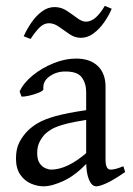

<svg xmlns="http://www.w3.org/2000/svg" viewBox="-20 -635 462 668"><path d="M415.5 -36.6Q377.4 -10.3 352.5 1.5Q327.6 13.2 314.9 13.2Q299.3 13.2 289.6 -10Q279.8 -33.2 279.8 -73.2V-314.9Q279.8 -345.2 264.2 -366.2Q248.5 -387.2 204.1 -386.2Q175.3 -385.7 151.9 -368.9Q128.4 -352.1 130.9 -325.2Q131.8 -319.8 115.7 -313Q99.6 -306.2 80.8 -302Q62 -297.9 54.7 -299.3L48.3 -316.9Q62 -346.7 94 -372.8Q126 -398.9 166.3 -415Q206.5 -431.2 244.1 -431.2Q293.5 -431.2 320.3 -405.3Q347.2 -379.4 347.2 -333V-79.6Q347.2 -44.9 364.7 -44.9Q371.6 -44.9 381.3 -47.1Q391.1 -49.3 409.2 -56.6ZM284.2 -218.8Q232.4 -210.4 203.6 -202.4Q174.8 -194.3 160.2 -185.8Q145.5 -177.2 135.3 -167Q124 -154.8 116.7 -139.2Q109.4 -123.5 109.4 -102.5Q109.4 -79.1 118.2 -66.7Q127 -54.2 138.4 -49.6Q149.9 -44.9 157.7 -44.9Q185.5 -44.9 217 -59.8Q248.5 -74.7 284.2 -106L287.6 -72.8Q245.6 -26.9 203.6 -6.8Q161.6 13.2 131.3 13.2Q109.9 13.2 87.6 3.7Q65.4 -5.9 50.5 -27.3Q35.6 -48.8 35.6 -83.5Q35.6 -117.7 47.6 -140.4Q59.6 -163.1 76.2 -179.7Q90.8 -194.3 112.1 -207Q133.3 -219.7 173.3 -231Q213.4 -242.2 284.2 -252.4ZM368.7 -604.5Q358.4 -580.1 342 -556.9Q325.7 -533.7 305.2 -518.6Q284.7 -503.4 261.2 -503.4Q240.7 -503.4 221.9 -516.1Q203.1 -528.8 185.5 -541.5Q168 -554.2 150.4 -554.2Q132.8 -554.2 117.9 -539.6Q103 -524.9 86.4 -499.5L62.5 -508.8Q73.2 -533.2 89.4 -556.6Q105.5 -580.1 126 -595.2Q146.5 -610.4 169.9 -610.4Q192.9 -610.4 212.2 -597.7Q231.4 -585 248.3 -572.3Q265.1 -559.6 279.3 -559.6Q312.5 -559.6 344.7 -614.7Z"/></svg>

Font: Dai Banna SIL Light
Style: Regular
Weight: 300
Designer: Victor Gaultney
Foundry: SIL International
Version: Version 4.000